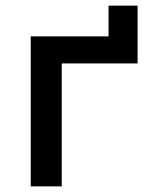

<svg xmlns="http://www.w3.org/2000/svg" viewBox="-20 -661 515 681"><path d="M199 0V-436H468V-641H365V-532H89V0Z"/></svg>

Font: Montserrat-Alt1 SemBd
Style: Regular
Weight: 600
Designer: Differentunic
Foundry: Differentunic
Version: Version 7.222